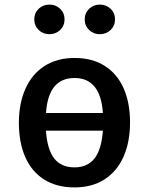

<svg xmlns="http://www.w3.org/2000/svg" viewBox="-20 -811 655 845"><path d="M552.3 -271.8Q552.3 -185.6 523.6 -121.3Q494.9 -56.9 440 -21.5Q385.1 13.8 307.7 13.8Q229.7 13.8 174.9 -20.5Q120 -54.9 91.5 -119Q63.1 -183.1 63.1 -270.8Q63.1 -355.4 91.8 -420Q120.5 -484.6 175.6 -520.3Q230.8 -555.9 308.2 -555.9Q386.2 -555.9 441 -521Q495.9 -486.2 524.1 -422.3Q552.3 -358.5 552.3 -271.8ZM182.6 -313.8H432.8Q427.7 -390.8 396.4 -429.2Q365.1 -467.7 308.2 -467.7Q192.3 -467.7 182.6 -313.8ZM182.1 -235.9Q188.2 -151.8 219 -113.1Q249.7 -74.4 307.7 -74.4Q364.6 -74.4 395.6 -113.3Q426.7 -152.3 432.8 -235.9ZM130.8 -725.6Q130.8 -753.8 150 -772.3Q169.2 -790.8 197.9 -790.8Q225.6 -790.8 244.9 -772.1Q264.1 -753.3 264.1 -725.6Q264.1 -697.9 244.9 -679.2Q225.6 -660.5 197.9 -660.5Q169.2 -660.5 150 -679.2Q130.8 -697.9 130.8 -725.6ZM352.8 -725.6Q352.8 -753.3 372.1 -772.1Q391.3 -790.8 419 -790.8Q447.7 -790.8 466.9 -772.3Q486.2 -753.8 486.2 -725.6Q486.2 -697.9 466.9 -679.2Q447.7 -660.5 419 -660.5Q391.3 -660.5 372.1 -679.2Q352.8 -697.9 352.8 -725.6Z"/></svg>

Font: Fira Code Fixed Medium
Style: Regular
Weight: 500
Monospace: yes
Designer: Carrois Corporate, Edenspiekermann AG, Nikita Prokopov
Foundry: Carrois Corporate, Edenspiekermann AG, Nikita Prokopov
Version: Version 5.002